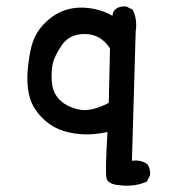

<svg xmlns="http://www.w3.org/2000/svg" viewBox="-20 -445 540 599"><path d="M352.5 132.8Q317.4 129.9 312.5 111.8Q307.6 93.8 315.4 -33.2Q270.5 -23.4 231.9 -26.4Q193.4 -29.3 163.1 -42Q132.8 -54.7 108.4 -80.6Q84 -106.4 74.2 -136.7Q64.5 -167 65.4 -207Q66.4 -247.1 76.2 -292Q85.9 -336.9 115.2 -368.2Q144.5 -399.4 179.7 -412.1Q214.8 -424.8 256.3 -419.9Q297.9 -415 331.1 -395.5Q331.1 -407.2 338.9 -415Q352.5 -426.8 374 -424.8L393.6 -415Q409.2 -385.7 403.3 -346.7L391.6 56.6Q418.9 52.7 438.5 66.4Q450.2 80.1 448.2 101.6L438.5 121.1Q401.4 138.7 352.5 132.8ZM319.3 -124 323.2 -293.9Q294.9 -337.9 246.1 -338.9Q197.3 -339.8 172.9 -304.2Q148.4 -268.6 143.6 -241.2Q138.7 -213.9 142.6 -182.6Q146.5 -151.4 168.9 -130.9Q191.4 -110.4 228 -103Q264.6 -95.7 319.3 -124Z"/></svg>

Font: NaikaiFont
Style: Regular
Weight: 400
Version: Version 1.67